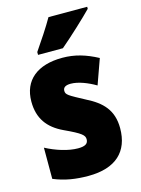

<svg xmlns="http://www.w3.org/2000/svg" viewBox="-118 -833 667 910"><g transform="rotate(-15 216.0 -378.0)"><path d="M402 -756V-766H212C187 -722 151 -668 118 -620V-606H240C291 -649 368 -721 402 -756ZM404 -170C404 -259 358 -305 282 -343C205 -384 194 -390 194 -409C194 -426 207 -434 232 -434C268 -434 314 -416 353 -393L397 -516C339 -547 286 -563 225 -563C103 -563 30 -505 30 -400C30 -318 68 -265 143 -230C225 -192 237 -180 237 -160C237 -138 221 -129 187 -129C139 -129 80 -148 31 -174V-21C86 2 140 10 201 10C335 10 404 -55 404 -170Z"/></g></svg>

Font: Noto Sans Hebrew Condensed Black
Style: Regular
Weight: 900
Width: 3
Designer: Monotype Design Team
Foundry: Monotype Imaging Inc.
Version: Version 2.004